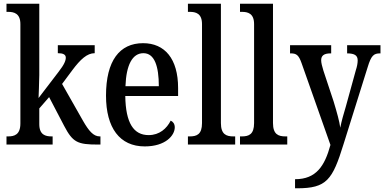

<svg xmlns="http://www.w3.org/2000/svg" viewBox="-20 -780 2073 1036"><path d="M15 0H264V-44H258C226 -44 192 -52 192 -110V-195L245 -256L326 -101C373 -11 399 0 509 0H522V-44H518C484 -44 459 -74 428 -128L315 -327L370 -401C414 -460 450 -493 491 -493V-536H292V-493C320 -493 335 -486 335 -469C335 -454 328 -433 295 -391L188 -251C188 -256 192 -340 192 -375V-760H15V-716H24C55 -716 90 -708 90 -650V-114C90 -52 56 -44 24 -44H15Z M761 10C873 10 923 -49 923 -93C923 -112 913 -124 901 -129C880 -87 841 -51 782 -51C701 -51 658 -116 656 -262H941V-305C941 -463 869 -547 752 -547C625 -547 552 -452 552 -264C552 -90 626 10 761 10ZM837 -315H657C661 -429 694 -493 754 -493C814 -493 837 -422 837 -315Z M994 0H1249V-44H1239C1201 -44 1172 -55 1172 -116V-760H994V-716H1004C1036 -716 1070 -708 1070 -650V-116C1070 -55 1042 -44 1004 -44H994Z M1275 0H1530V-44H1520C1482 -44 1453 -55 1453 -116V-760H1275V-716H1285C1317 -716 1351 -708 1351 -650V-116C1351 -55 1323 -44 1285 -44H1275Z M1572 187V236H1583C1743 236 1774 191 1834 -3L1964 -418C1983 -481 1997 -492 2031 -492H2033V-536H1853V-492H1856C1892 -491 1910 -482 1910 -454C1910 -438 1906 -419 1900 -401L1846 -205C1834 -165 1823 -127 1816 -91C1812 -123 1798 -174 1780 -233L1725 -399C1718 -422 1713 -441 1713 -455C1713 -479 1727 -492 1764 -492H1767V-536H1545V-492H1549C1580 -492 1592 -482 1607 -440L1763 2C1732 116 1686 187 1572 187Z"/></svg>

Font: Noto Serif Bengali Condensed Medium
Style: Regular
Weight: 500
Width: 3
Designer: Juan Bruce, Universal Thirst, Indian Type Foundry and the Monotype Design Team.
Foundry: Monotype Imaging Inc.
Version: Version 2.003